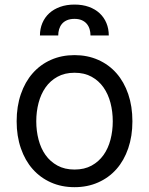

<svg xmlns="http://www.w3.org/2000/svg" viewBox="-20 -788 637 820"><path d="M298.3 11.4Q242.9 11.4 197.4 -8.9Q152 -29.1 119.5 -65.9Q87 -102.6 69.1 -154.7Q51.1 -206.7 51.1 -269.9Q51.1 -333.8 69.1 -386Q87 -438.2 119.5 -475.1Q152 -512.1 197.4 -532.3Q242.9 -552.6 298.3 -552.6Q353.7 -552.6 399.3 -532.3Q445 -512.1 477.5 -475.1Q509.9 -438.2 527.7 -386Q545.5 -333.8 545.5 -269.9Q545.5 -206.7 527.7 -154.7Q509.9 -102.6 477.5 -65.9Q445 -29.1 399.3 -8.9Q353.7 11.4 298.3 11.4ZM298.3 -63.9Q340.6 -63.9 371.3 -80.8Q402 -97.7 422.1 -125.9Q442.1 -154.1 451.9 -191.6Q461.6 -229 461.6 -269.9Q461.6 -311.1 451.9 -348.5Q442.1 -386 422.1 -414.6Q402 -443.2 371.3 -460.2Q340.6 -477.3 298.3 -477.3Q256.4 -477.3 225.5 -460.2Q194.6 -443.2 174.5 -414.6Q154.5 -386 144.7 -348.5Q134.9 -311.1 134.9 -269.9Q134.9 -229 144.7 -191.6Q154.5 -154.1 174.5 -125.9Q194.6 -97.7 225.5 -80.8Q256.4 -63.9 298.3 -63.9ZM150.6 -636.4Q150.6 -665.1 160.9 -689.5Q171.2 -713.8 190.3 -731.4Q209.5 -748.9 236.9 -758.7Q264.2 -768.5 298.3 -768.5Q332.4 -768.5 359.6 -758.7Q386.7 -748.9 405.5 -731.4Q424.4 -713.8 434.5 -689.5Q444.6 -665.1 444.6 -636.4H366.5Q366.5 -650.9 362.6 -663.7Q358.7 -676.5 350.5 -686.3Q342.3 -696 329.4 -701.7Q316.4 -707.4 298.3 -707.4Q279.1 -707.4 265.8 -701.5Q252.5 -695.7 244.3 -685.7Q236.2 -675.8 232.4 -663Q228.7 -650.2 228.7 -636.4Z"/></svg>

Font: Interop
Style: Regular
Weight: 400
Designer: Rasmus Andersson, Google, Jang Haemin
Foundry: jhaemin
Version: Version 1.008